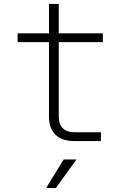

<svg xmlns="http://www.w3.org/2000/svg" viewBox="-20 -720 640 980"><path d="M360 0Q297 0 263.5 -32Q230 -64 230 -125V-505H70V-550H230V-700H280V-550H505V-505H280V-125Q280 -86 300.5 -65.5Q321 -45 360 -45H495V0ZM265 240H215L305 94H370Z"/></svg>

Font: JetBrains Mono Extra Light
Style: Regular
Weight: 200
Monospace: yes
Designer: Philipp Nurullin, Konstantin Bulenkov
Foundry: JetBrains
Version: 2.002